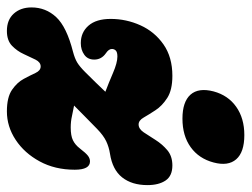

<svg xmlns="http://www.w3.org/2000/svg" viewBox="-104 -598 712 543"><g transform="rotate(90 251.5 -326.0)"><path d="M459.5 -182Q459.5 -126 436 -82.8Q412.5 -39.5 375 -14.8Q337.5 10 294.5 10Q254.5 10 233.5 -4.5Q212.5 -19 202.5 -37.8Q192.5 -56.5 185.8 -71Q179 -85.5 167.5 -85.5Q155.5 -85.5 148.2 -71Q141 -56.5 132.5 -37.8Q124 -19 109 -4.5Q94 10 67 10Q35.5 10 18 -9.5Q0.5 -29 0.5 -59.5Q0.5 -100 28 -129.5Q55.5 -159 126 -177Q145 -182 156.5 -189Q168 -196 183.5 -211.5Q213.5 -241.5 239 -268.5Q215 -277.5 186 -290Q157 -302.5 139.5 -302.5Q127 -302.5 122.5 -298Q118 -293.5 118 -287Q118 -278 130 -270Q148 -257.5 148 -237Q148 -218.5 134.2 -208.8Q120.5 -199 101.5 -199Q71 -199 52 -220.8Q33 -242.5 33 -283.5Q33 -327.5 51 -367.5Q69 -407.5 105 -432.8Q141 -458 194 -458Q234 -458 256.5 -443.5Q279 -429 291.2 -410.2Q303.5 -391.5 311.8 -377Q320 -362.5 331.5 -362.5Q344 -362.5 353.8 -377Q363.5 -391.5 375.2 -410.2Q387 -429 404 -443.5Q421 -458 447.5 -458Q477 -458 490 -438.8Q503 -419.5 503 -387.5Q503 -343.5 481.2 -316Q459.5 -288.5 414 -281.5Q395 -278.5 378.8 -270.8Q362.5 -263 344 -245Q323 -224.5 307.5 -209.2Q292 -194 278 -180Q292.5 -177.5 307.8 -174Q323 -170.5 340 -170.5Q363.5 -170.5 376.2 -176.8Q389 -183 399 -196Q412.5 -213.5 420 -219.2Q427.5 -225 436 -225Q459.5 -225 459.5 -182ZM315 -486.5Q267.5 -486.5 247.2 -509.2Q227 -532 238 -574.5Q249 -615.5 281.5 -638.5Q314 -661.5 361.5 -661.5Q410 -661.5 430 -638.5Q450 -615.5 439 -574.5Q428 -533 395.8 -509.8Q363.5 -486.5 315 -486.5Z"/></g></svg>

Font: Fraunces 144pt SuperSoft Black
Style: Italic
Weight: 900
Italic angle: -16°
Version: Version 1.000;[b76b70a41]